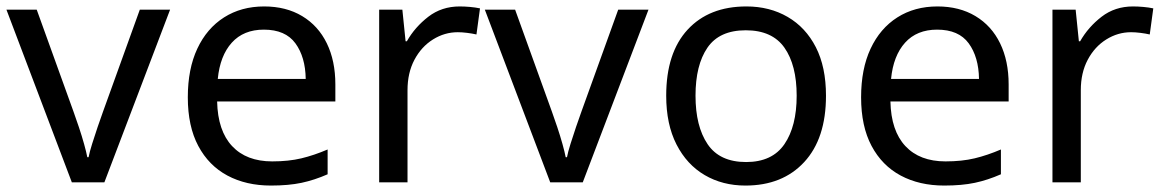

<svg xmlns="http://www.w3.org/2000/svg" viewBox="-20 -566 3615 596"><path d="M203 0 0 -536H94L208 -220Q216 -198 225 -171Q234 -144 241 -119Q248 -94 251 -78H255Q258 -94 266 -119.5Q274 -145 283 -171.5Q292 -198 300 -220L414 -536H508L304 0Z M800 -546Q868 -546 918 -516Q968 -486 994.5 -431.5Q1021 -377 1021 -304V-251H654Q656 -160 700.5 -112.5Q745 -65 825 -65Q876 -65 915.5 -74.5Q955 -84 997 -102V-25Q956 -7 916 1.5Q876 10 821 10Q744 10 686 -21Q628 -52 595.5 -113Q563 -174 563 -264Q563 -352 592.5 -415Q622 -478 675.5 -512Q729 -546 800 -546ZM799 -474Q736 -474 699.5 -433.5Q663 -393 656 -321H929Q928 -389 897 -431.5Q866 -474 799 -474Z M1407 -546Q1422 -546 1439 -544.5Q1456 -543 1470 -540L1459 -459Q1446 -462 1430 -464Q1414 -466 1401 -466Q1360 -466 1324 -443.5Q1288 -421 1266.5 -380.5Q1245 -340 1245 -286V0H1157V-536H1229L1239 -438H1243Q1268 -482 1309.5 -514Q1351 -546 1407 -546Z M1688 0 1485 -536H1579L1693 -220Q1701 -198 1710 -171Q1719 -144 1726 -119Q1733 -94 1736 -78H1740Q1743 -94 1751 -119.5Q1759 -145 1768 -171.5Q1777 -198 1785 -220L1899 -536H1993L1789 0Z M2544 -269Q2544 -136 2476.5 -63Q2409 10 2294 10Q2223 10 2167.5 -22.5Q2112 -55 2080 -117.5Q2048 -180 2048 -269Q2048 -402 2114.5 -474Q2181 -546 2297 -546Q2369 -546 2425 -513.5Q2481 -481 2512.5 -419.5Q2544 -358 2544 -269ZM2139 -269Q2139 -174 2176.5 -118.5Q2214 -63 2296 -63Q2377 -63 2415 -118.5Q2453 -174 2453 -269Q2453 -364 2415 -418Q2377 -472 2295 -472Q2213 -472 2176 -418Q2139 -364 2139 -269Z M2890 -546Q2958 -546 3008 -516Q3058 -486 3084.5 -431.5Q3111 -377 3111 -304V-251H2744Q2746 -160 2790.5 -112.5Q2835 -65 2915 -65Q2966 -65 3005.5 -74.5Q3045 -84 3087 -102V-25Q3046 -7 3006 1.5Q2966 10 2911 10Q2834 10 2776 -21Q2718 -52 2685.5 -113Q2653 -174 2653 -264Q2653 -352 2682.5 -415Q2712 -478 2765.5 -512Q2819 -546 2890 -546ZM2889 -474Q2826 -474 2789.5 -433.5Q2753 -393 2746 -321H3019Q3018 -389 2987 -431.5Q2956 -474 2889 -474Z M3497 -546Q3512 -546 3529 -544.5Q3546 -543 3560 -540L3549 -459Q3536 -462 3520 -464Q3504 -466 3491 -466Q3450 -466 3414 -443.5Q3378 -421 3356.5 -380.5Q3335 -340 3335 -286V0H3247V-536H3319L3329 -438H3333Q3358 -482 3399.5 -514Q3441 -546 3497 -546Z"/></svg>

Font: Apis
Style: Regular
Weight: 400
Designer: Monotype Design Team
Foundry: Monotype Imaging Inc.
Version: Version 2.000; build 0001